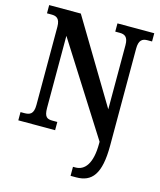

<svg xmlns="http://www.w3.org/2000/svg" viewBox="-136 -811 960 1149"><g transform="rotate(15 344.0 -237.0)"><path d="M412 240H447C543 240 594 182 594 4V-597C594 -650 615 -663 647 -663H675V-714H447V-663H475C505 -663 527 -652 527 -601V-203L220 -714H24V-663H52C80 -663 105 -655 105 -601V-117C105 -59 81 -51 46 -51H24V0H252V-51H223C189 -51 171 -59 171 -117V-563L527 -2V9C527 135 484 184 427 184H412Z"/></g></svg>

Font: Noto Serif Ethiopic Condensed
Style: Bold
Weight: 700
Width: 3
Designer: Monotype Design Team
Foundry: Monotype Imaging Inc.
Version: Version 2.102